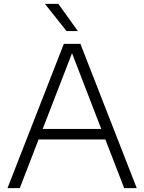

<svg xmlns="http://www.w3.org/2000/svg" viewBox="-20 -965 740 985"><path d="M617 0 520.5 -249.5H178L81.5 0H18.5L307.5 -740H392.5L681.5 0ZM199 -303.5H499.5L349.5 -692ZM321.5 -805.5 210.5 -945H279.5L379.5 -805.5Z"/></svg>

Font: Encode Sans Semi Expanded Light
Style: Regular
Weight: 300
Width: 6
Designer: Multiple Designers
Foundry: Impallari Type
Version: Version 2.000